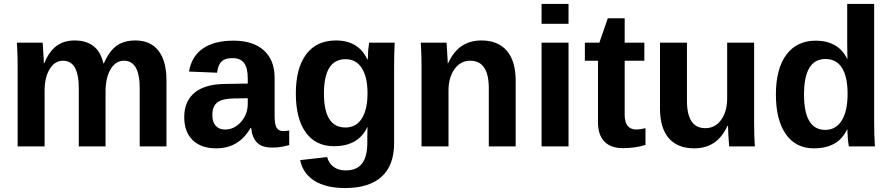

<svg xmlns="http://www.w3.org/2000/svg" viewBox="-20 -745 4538 977"><path d="M517.1 0H380.9V-295.9Q380.9 -436 300.8 -436Q258.8 -436 232.9 -393.8Q207 -351.6 207 -283.2V0H69.8V-410.2Q69.8 -435.5 69.1 -457.5Q68.4 -479.5 67.4 -500Q66.4 -520.5 65.9 -527.8H196.8Q198.7 -515.6 200.2 -478Q203.1 -437.5 203.1 -422.9H205.1Q229.5 -482.9 267.3 -511Q305.2 -539.1 358.9 -539.1Q480 -539.1 505.9 -422.9H508.8Q535.6 -484.9 573.2 -512Q610.8 -539.1 668.9 -539.1Q746.1 -539.1 786.6 -486.6Q827.1 -434.1 827.1 -335V0H690.9V-295.9Q690.9 -436 610.8 -436Q570.8 -436 545.4 -397Q520 -357.9 517.1 -290Z M1080.6 9.8Q1003.4 9.8 960.4 -32Q917.5 -73.7 917.5 -148.9Q917.5 -230.5 970.9 -273.9Q1024.4 -317.4 1126.5 -317.9L1240.7 -319.8V-347.2Q1240.7 -399.4 1222.2 -424.3Q1203.6 -449.2 1162.6 -449.2Q1125 -449.2 1107.4 -432.1Q1089.8 -415 1084.5 -375L941.9 -380.9Q954.6 -458 1012.2 -498Q1069.8 -538.1 1168.5 -538.1Q1268.1 -538.1 1322.8 -488.5Q1377.4 -439 1377.4 -349.1V-155.8Q1377.4 -112.3 1387.5 -95.2Q1397.5 -78.1 1420.9 -78.1Q1437 -78.1 1451.7 -81.1V-6.8Q1448.7 -6.3 1441.2 -4.4Q1433.6 -2.4 1431.4 -2Q1429.2 -1.5 1422.9 0Q1416.5 1.5 1413.8 1.7Q1411.1 2 1405.5 2.9Q1399.9 3.9 1396 4.4Q1392.1 4.9 1386.5 5.1Q1380.9 5.4 1375.5 5.6Q1370.1 5.9 1363.8 5.9Q1313.5 5.9 1288.3 -19Q1263.2 -43.9 1257.8 -94.2H1254.9Q1195.8 9.8 1080.6 9.8ZM1240.7 -217.8V-245.1L1169.4 -244.1Q1123.5 -242.7 1101.6 -232.9Q1060.5 -215.8 1060.5 -160.2Q1060.5 -124 1077.6 -105Q1094.7 -85.9 1124.5 -85.9Q1172.4 -85.9 1206.5 -124.8Q1240.7 -163.6 1240.7 -217.8Z M1735.4 211.9Q1639.2 211.9 1580.3 175Q1521.5 138.2 1507.3 69.8L1644.5 54.2Q1653.3 85.9 1677.5 104Q1701.7 122.1 1739.3 122.1Q1795.4 122.1 1822.3 86.9Q1849.1 51.8 1849.1 -18.1V-45.9L1850.1 -98.1H1849.1Q1803.2 -1 1679.2 -1Q1586.9 -1 1536.1 -70.8Q1485.4 -140.6 1485.4 -269Q1485.4 -398.4 1538.1 -468.8Q1590.8 -539.1 1689.5 -539.1Q1804.2 -539.1 1849.1 -442.9H1851.6Q1851.6 -450.7 1853.5 -488.8Q1856 -512.2 1858.4 -527.8H1988.3Q1985.4 -475.1 1985.4 -405.8V-16.1Q1985.4 96.7 1921.6 154.3Q1857.9 211.9 1735.4 211.9ZM1850.1 -271Q1850.1 -353 1821 -398.4Q1792 -443.8 1738.3 -443.8Q1628.4 -443.8 1628.4 -269Q1628.4 -96.2 1737.3 -96.2Q1792 -96.2 1821 -141.8Q1850.1 -187.5 1850.1 -271Z M2604 0H2467.3V-295.9Q2467.3 -436 2373 -436Q2323.2 -436 2292.7 -393.3Q2262.2 -350.6 2262.2 -283.2V0H2125V-410.2Q2125 -435.5 2124.3 -457.5Q2123.5 -479.5 2122.6 -500Q2121.6 -520.5 2121.1 -527.8H2252Q2253.9 -515.6 2255.4 -478Q2258.3 -437.5 2258.3 -422.9H2260.3Q2287.6 -482.9 2329.6 -511Q2371.6 -539.1 2430.2 -539.1Q2514.2 -539.1 2559.1 -486.6Q2604 -434.1 2604 -335Z M2873 -624H2735.8V-725.1H2873ZM2873 0H2735.8V-527.8H2873Z M3148.9 8.8Q3087.9 8.8 3055.4 -24.7Q3022.9 -58.1 3022.9 -124V-436H2956.1V-527.8H3029.8L3072.8 -651.9H3158.7V-527.8H3258.8V-436H3158.7V-161.1Q3158.7 -85.9 3218.8 -85.9Q3236.8 -85.9 3264.6 -92.8V-7.8Q3214.4 8.8 3148.9 8.8Z M3338.4 -527.8H3475.6V-231.9Q3475.6 -92.8 3569.3 -92.8Q3619.1 -92.8 3649.7 -135.3Q3680.2 -177.7 3680.2 -245.1V-527.8H3817.4V-118.2Q3817.4 -45.4 3821.3 0H3690.4Q3684.6 -70.3 3684.6 -105H3682.1Q3654.8 -45.9 3612.8 -18.1Q3570.8 9.8 3512.2 9.8Q3427.7 9.8 3383.1 -42Q3338.4 -93.8 3338.4 -192.9Z M4432.1 0H4299.3Q4296.9 -12.2 4294.4 -36.1Q4293.9 -43.5 4293.5 -54.2Q4293 -64.9 4292.5 -72.5Q4292 -80.1 4292 -85.9H4290Q4245.6 9.8 4121.1 9.8Q4029.3 9.8 3978.8 -62.3Q3928.2 -134.3 3928.2 -264.2Q3928.2 -395 3981.4 -466.6Q4034.7 -538.1 4131.3 -538.1Q4188 -538.1 4228.8 -514.4Q4269.5 -490.7 4291 -444.8H4292L4291 -532.2V-725.1H4428.2V-115.2Q4428.2 -58.6 4432.1 0ZM4293 -267.1Q4293 -354 4264.6 -399.4Q4236.3 -444.8 4180.2 -444.8Q4071.3 -444.8 4071.3 -264.2Q4071.3 -84 4179.2 -84Q4233.4 -84 4263.2 -131.8Q4293 -179.7 4293 -267.1Z"/></svg>

Font: Libra Sans Modern
Style: Bold
Weight: 700
Foundry: Stefan Peev, Context Ltd
Version: Version 1.000